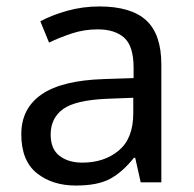

<svg xmlns="http://www.w3.org/2000/svg" viewBox="-20 -565 601 595"><path d="M288 -545Q386 -545 433 -502Q480 -459 480 -365V0H416L399 -76H395Q360 -32 321.5 -11Q283 10 215 10Q142 10 94 -28.5Q46 -67 46 -149Q46 -229 109 -272.5Q172 -316 303 -320L394 -323V-355Q394 -422 365 -448Q336 -474 283 -474Q241 -474 203 -461.5Q165 -449 132 -433L105 -499Q140 -518 188 -531.5Q236 -545 288 -545ZM314 -259Q214 -255 175.5 -227Q137 -199 137 -148Q137 -103 164.5 -82Q192 -61 235 -61Q303 -61 348 -98.5Q393 -136 393 -214V-262Z"/></svg>

Font: Noto Sans Lisu
Style: Regular
Weight: 400
Designer: Monotype Design Team. David Williams.
Foundry: Monotype Imaging Inc.
Version: Version 2.102